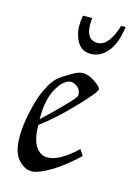

<svg xmlns="http://www.w3.org/2000/svg" viewBox="-98 -656 491 713"><g transform="rotate(15 147.5 -300.0)"><path d="M130.9 -533Q127 -548.1 127 -565.3Q127 -582.5 130.9 -604H166Q165 -589.1 165 -581.1Q165 -520 208.5 -520Q252 -520 277.8 -604H294.9Q294.9 -603.8 294.7 -602.1Q285.6 -538.1 258.4 -506.1Q231.2 -474.1 193.8 -474.1Q146 -474.1 130.9 -533ZM145.5 -383.3Q169.2 -397.9 185.4 -397.9Q201.7 -397.9 217.4 -390.3Q233.2 -382.6 246.1 -371.6Q259 -360.6 259 -354.7Q259 -348.9 241.9 -328.2Q224.9 -307.6 199.2 -280.8Q136.2 -214.1 75.9 -168.9Q75.9 -87.9 116.2 -66.4Q126.5 -61 138.9 -61Q184.1 -61 248 -121.1Q249.3 -122.6 250 -123L264.9 -100.1Q194.8 -33.9 135.7 -7.3Q110.8 3.9 98.4 3.9Q85.9 3.9 77.3 1Q68.6 -2 58.2 -9.6Q47.9 -17.3 39.6 -28.6Q31.2 -39.8 25.6 -58.7Q20 -77.6 20 -115Q20 -152.3 31.5 -205Q43 -257.6 54.9 -283.8Q66.9 -310.1 72 -319.1Q77.1 -328.1 83.1 -335.3Q89.1 -342.5 93.3 -347.3Q97.4 -352.1 104.9 -357.4Q112.3 -362.8 115.7 -365.1Q119.1 -367.4 128.1 -372.7Q137 -377.9 145.5 -383.3ZM75 -190.9Q75.2 -191.2 89 -204.2Q102.8 -217.3 118.7 -232.8Q134.5 -248.3 151.4 -265.6Q190.9 -305.4 190.9 -313Q190.9 -334.2 177.7 -344.6Q164.6 -355 151.9 -355Q139.2 -355 126.2 -344.2Q113.3 -333.5 101.6 -314.5Q75 -270.5 75 -199Z"/></g></svg>

Font: Linden Hill
Style: Italic
Weight: 400
Italic angle: -5.60001°
Version: Version 1.201